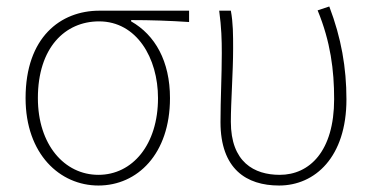

<svg xmlns="http://www.w3.org/2000/svg" viewBox="-20 -560 1159 593"><path d="M284 13C404 13 505 -84 505 -257C505 -371 459 -452 385 -494V-498C446 -498 503 -496 564 -492V-527H287C167 -527 59 -445 59 -257C59 -84 165 13 284 13ZM284 -20C179 -20 97 -113 97 -257C97 -413 181 -494 286 -494C402 -494 468 -381 468 -257C468 -113 389 -20 284 -20Z M842 13C953 13 1050 -75 1050 -253C1050 -351 1034 -443 997 -540L961 -528C1001 -431 1012 -343 1012 -254C1012 -93 936 -20 844 -20C765 -20 693 -59 693 -184C693 -245 700 -338 700 -409C700 -453 700 -489 693 -527H657C664 -474 665 -438 665 -396C665 -325 661 -254 661 -183C661 -38 741 13 842 13Z"/></svg>

Font: Noto Sans CJK SC Thin
Style: Regular
Weight: 100
Designer: Ryoko NISHIZUKA 西塚涼子 (kana, bopomofo & ideographs); Paul D. Hunt (Latin, Greek & Cyrillic); Sandoll Communications 산돌커뮤니
Foundry: Adobe
Version: Version 2.004;hotconv 1.0.118;makeotfexe 2.5.65603